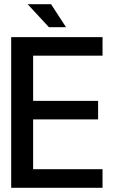

<svg xmlns="http://www.w3.org/2000/svg" viewBox="-20 -890 539 910"><path d="M445 -324H137V-88H466V0H33V-714H466V-626H137V-412H445ZM212 -761 111 -870H222L293 -761Z"/></svg>

Font: Non Bureau
Style: Regular
Weight: 400
Designer: Jona Saucedo
Foundry: Non Foundry
Version: Version 1.000; ttfautohint (v1.8.4)